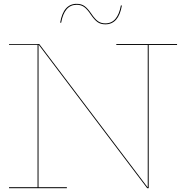

<svg xmlns="http://www.w3.org/2000/svg" viewBox="-20 -982 961 1002"><path d="M904 -752V-747H756V0H748L183 -747H181V-5H329V0H27V-5H176V-748H27V-752H185L750 -5H751V-747H587V-752ZM616 -953Q599 -855 530 -855Q505 -855 488.5 -867Q472 -879 453 -907Q435 -934 419 -945.5Q403 -957 380 -957Q316 -957 299 -863L294 -864Q311 -962 380 -962Q405 -962 421.5 -950Q438 -938 457 -910Q475 -883 491 -871.5Q507 -860 530 -860Q594 -860 611 -954Z"/></svg>

Font: Hepta Slab Hairline
Style: Regular
Weight: 400
Designer: Michael LaGattuta
Foundry: Michael LaGattuta
Version: Version 1.100; ttfautohint (v1.8) -l 8 -r 50 -G 200 -x 14 -D